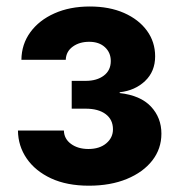

<svg xmlns="http://www.w3.org/2000/svg" viewBox="-20 -573 559 600"><path d="M257.8 7.3Q189 7.3 139.6 -15.6Q90.3 -38.6 63.5 -77.6Q36.6 -116.7 36.1 -165H179.7Q180.2 -139.2 201.9 -123.3Q223.6 -107.4 256.3 -107.4Q291 -107.4 312 -125Q333 -142.6 333 -168.9Q333 -199.2 310.3 -216.3Q287.6 -233.4 247.6 -233.4H204.1V-320.3H247.6Q282.7 -320.3 304.4 -336.7Q326.2 -353 326.2 -382.3Q326.2 -408.7 307.9 -425.5Q289.6 -442.4 258.8 -442.4Q228 -442.4 207.3 -427.2Q186.5 -412.1 185.5 -386.2H46.9Q47.4 -434.6 74.7 -472.2Q102.1 -509.8 150.1 -531.2Q198.2 -552.7 260.7 -552.7Q321.8 -552.7 367.7 -532.5Q413.6 -512.2 439.2 -477.1Q464.8 -441.9 464.8 -397Q464.8 -349.6 433.3 -319.8Q401.9 -290 354 -284.7V-282.2Q418.9 -274.9 451.7 -240Q484.4 -205.1 484.4 -155.3Q484.4 -107.9 455.8 -71.3Q427.2 -34.7 376.2 -13.7Q325.2 7.3 257.8 7.3Z"/></svg>

Font: Inter
Style: Bold
Weight: 700
Designer: Rasmus Andersson
Foundry: rsms
Version: Version 4.001;git-9221beed3